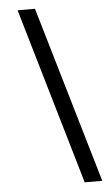

<svg xmlns="http://www.w3.org/2000/svg" viewBox="-63 -823 593 1040"><g transform="rotate(-5 234.0 -303.0)"><path d="M354.5 177 73.5 -783H168L450 177Z"/></g></svg>

Font: Merriweather 24pt
Style: Bold Italic
Weight: 700
Italic angle: -7.8°
Designer: Eben Sorkin
Foundry: Eben Sorkin
Version: Version 2.101